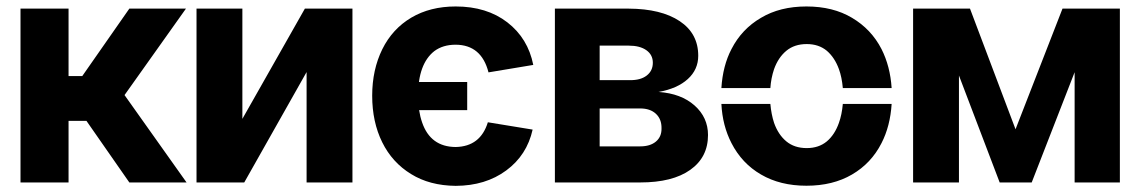

<svg xmlns="http://www.w3.org/2000/svg" viewBox="-20 -573 3582 603"><path d="M195.3 0H44.4V-545.9H195.3V-334H238.3L386.2 -545.9H564L371.1 -274.4L565.9 0H386.2L251.5 -193.4H195.3Z M741.2 -545.9V-199.7L937.5 -545.9H1086.9V0H942.9V-346.7L747.1 0H597.2V-545.9Z M1249 -315.4H1447.3V-227.1H1249ZM1654.8 -369.1 1514.2 -345.7Q1492.2 -432.1 1411.1 -432.6Q1371.1 -432.6 1344.2 -412.6Q1293 -372.6 1293 -272.5Q1293 -225.1 1305.7 -188.5Q1332 -111.8 1411.1 -111.3Q1488.8 -112.8 1512.2 -189L1652.8 -166Q1634.8 -85.4 1569.8 -37.6Q1504.9 10.3 1411.1 10.7Q1329.1 9.8 1271 -26.4Q1211.9 -62.5 1180.4 -126.2Q1148.9 -189.9 1148.9 -272.5Q1148.9 -354 1180.7 -418.5Q1212.4 -482.4 1271.7 -517.6Q1331.1 -552.7 1411.1 -552.7Q1508.8 -552.7 1573.5 -502.7Q1638.2 -452.6 1654.8 -369.1Z M1990.7 0H1722.7V-545.9H1954.6Q2056.6 -545.4 2114.7 -506.6Q2172.9 -467.8 2172.9 -397.9Q2172.9 -354.5 2140.1 -324.7Q2107.4 -294.9 2048.3 -284.2Q2119.1 -279.3 2161.4 -241.7Q2203.6 -204.1 2203.6 -148.9Q2203.6 -79.1 2147.9 -39.6Q2092.3 0 1990.7 0ZM1863.3 -232.4V-113.3H1990.7Q2022 -113.3 2040 -128.4Q2058.1 -143.6 2057.6 -169.9Q2058.1 -198.7 2040 -215.6Q2022 -232.4 1990.7 -232.4ZM1863.3 -429.7V-321.3H1958Q1991.7 -320.8 2011 -335.7Q2030.3 -350.6 2030.3 -376Q2030.3 -400.9 2010 -415.3Q1989.7 -429.7 1954.6 -429.7Z M2512.7 10.3Q2430.2 10.3 2370.1 -24.9Q2310.1 -59.6 2277.3 -123.5Q2249 -178.2 2245.6 -246.6H2399.4Q2402.3 -213.9 2411.1 -187Q2424.3 -149.9 2449.7 -128.9Q2475.1 -107.9 2513.7 -107.9Q2551.3 -107.9 2576.7 -128.9Q2601.6 -149.9 2614.7 -187Q2624 -212.9 2627 -246.6H2780.3Q2775.9 -176.8 2748.5 -123.5Q2716.3 -60.1 2655.8 -24.9Q2595.7 10.3 2512.7 10.3ZM2245.6 -296.4Q2250 -366.7 2277.3 -418.9Q2309.6 -481.9 2370.1 -517.1Q2429.7 -552.7 2512.7 -552.7Q2596.2 -552.7 2655.8 -517.1Q2716.3 -481.4 2748.5 -418.9Q2775.9 -364.7 2780.3 -296.4H2627Q2624 -330.6 2614.7 -356Q2601.6 -392.1 2576.7 -413.6Q2551.3 -434.6 2513.7 -434.6Q2475.1 -434.6 2449.7 -413.6Q2424.3 -392.6 2411.1 -356Q2401.4 -327.1 2399.4 -296.4Z M3026.4 -545.9 3169.4 -167 3316.9 -545.9H3497.1V0H3355V-346.2L3220.2 0H3119.6L2991.7 -335.9V0H2847.7V-545.9Z"/></svg>

Font: Inter Tight Stencil
Style: Bold
Weight: 700
Designer: Rasmus Andersson
Foundry: rsms
Version: Version 3.004;Glyphs 3.1.2 (3151)